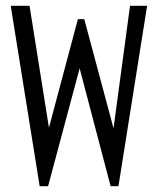

<svg xmlns="http://www.w3.org/2000/svg" viewBox="-20 -643 540 663"><path d="M117 0 17 -623H82L149 -202L249 -577H271L372 -200L429 -623H488L389 0H362L255 -407L146 0Z"/></svg>

Font: Inconsolata Nerd Font Mono
Style: Regular
Weight: 400
Monospace: yes
Designer: Raph Levien, Cyreal, Brenton Simpson
Foundry: Raph Levien, Cyreal, Google
Version: Version 3.000; ttfautohint (v1.8.3);Nerd Fonts 3.0.2